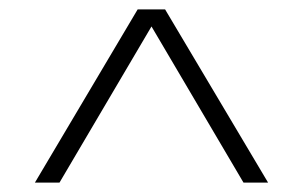

<svg xmlns="http://www.w3.org/2000/svg" viewBox="-20 -760 648 410"><path d="M54.5 -370 274 -740H332.5L552.5 -370H500L303.5 -703.5L107 -370Z"/></svg>

Font: Encode Sans Expanded Expanded ExtraLight
Style: Regular
Weight: 200
Width: 7
Designer: Multiple Designers
Foundry: Impallari Type
Version: Version 3.000; ttfautohint (v1.8.3) -l 8 -r 50 -G 200 -x 14 